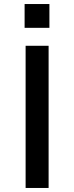

<svg xmlns="http://www.w3.org/2000/svg" viewBox="-20 -932 368 952"><path d="M107 0V-705H221V0ZM102 -794V-912H225V-794Z"/></svg>

Font: Nunito Sans 6pt SemiBold
Style: Regular
Weight: 600
Version: Version 3.101;gftools[0.9.27]